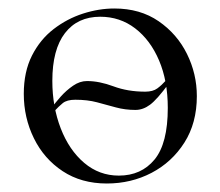

<svg xmlns="http://www.w3.org/2000/svg" viewBox="-20 -419 519 452"><path d="M321.8 -203.2Q340 -203.2 350.4 -210.9Q360.8 -218.6 370.6 -229.6Q372.6 -231.6 376.1 -228.1Q379.6 -224.6 377.6 -222.6Q349.8 -184.8 333.3 -172.5Q316.8 -160.2 298.8 -160.2Q274.4 -160.2 252.6 -166.2Q230.8 -172.2 208.3 -178.2Q185.8 -184.2 157.2 -184.2Q137.4 -184.2 127.6 -176.1Q117.8 -168 108.6 -158Q106.8 -156.8 103.3 -159.8Q99.8 -162.8 101.6 -165Q109.8 -176.8 123 -191.6Q136.2 -206.4 152.1 -217.3Q168 -228.2 184.8 -228.2Q213.8 -228.2 247.3 -215.7Q280.8 -203.2 321.8 -203.2ZM231.4 13Q171.6 13 127.6 -16Q83.6 -45 59.8 -93.5Q36 -142 36 -198Q36 -250 55.2 -288Q74.4 -326 106.2 -350.5Q138 -375 175.4 -387Q212.8 -399 249.2 -399Q310 -399 353.5 -369Q397 -339 420.2 -292Q443.4 -245 443.4 -192.8Q443.4 -129.4 414.1 -83.3Q384.8 -37.2 336.8 -12.1Q288.8 13 231.4 13ZM259.8 -5.6Q312.6 -5.6 343.8 -43.4Q375 -81.2 375 -165Q375 -228.4 354.5 -276.6Q334 -324.8 298.2 -352.2Q262.4 -379.6 216 -379.6Q162.6 -379.6 132.9 -341Q103.2 -302.4 103.2 -228.6Q103.2 -167.8 123 -116.7Q142.8 -65.6 178.2 -35.6Q213.6 -5.6 259.8 -5.6Z"/></svg>

Font: Cormorant Infant Light
Style: Regular
Weight: 300
Designer: Christian Thalmann (Catharsis Fonts)
Foundry: Catharsis Fonts
Version: Version 4.001